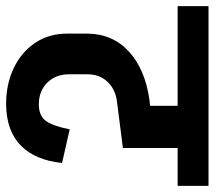

<svg xmlns="http://www.w3.org/2000/svg" viewBox="-92 -636 702 628"><g transform="rotate(90 259.0 -322.0)"><path d="M273 -353Q235 -347 211.5 -321.5Q188 -296 188 -257V-197Q188 -153 215.5 -125.5Q243 -98 286 -98Q325 -98 341.5 -122.5Q358 -147 368 -199L478 -174Q469 -86 421 -39Q373 8 287 9H286H285Q219 9 166.5 -16.5Q114 -42 84.5 -87Q55 -132 55 -189V-258Q56 -340 114 -393Q172 -446 273 -460L291 -462V-552H-35V-653H553V-552H429V-373Z"/></g></svg>

Font: Akshar SemiBold
Style: Regular
Weight: 600
Designer: Tall Chai
Foundry: Tall Chai
Version: Version 1.000